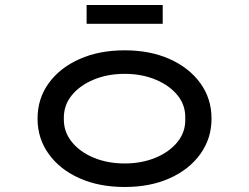

<svg xmlns="http://www.w3.org/2000/svg" viewBox="-20 -737 995 767"><path d="M478 10Q376 10 297.5 -25Q219 -60 174.5 -122Q130 -184 130 -263Q130 -343 174.5 -404.5Q219 -466 297.5 -501Q376 -536 478 -536Q580 -536 658 -501Q736 -466 780.5 -404.5Q825 -343 825 -263Q825 -184 780.5 -122Q736 -60 658 -25Q580 10 478 10ZM478 -84Q546 -84 601.5 -107Q657 -130 689.5 -170.5Q722 -211 720 -263Q722 -316 689.5 -356Q657 -396 601.5 -419Q546 -442 478 -442Q410 -442 354.5 -419Q299 -396 266.5 -356Q234 -316 235 -263Q234 -211 266.5 -170.5Q299 -130 354.5 -107Q410 -84 478 -84ZM326 -642V-717H630V-642Z"/></svg>

Font: Lexend Zetta
Style: Regular
Weight: 400
Designer: Bonnie Shaver-Troup, Thomas Jockin
Foundry: Lexend
Version: Version 1.007